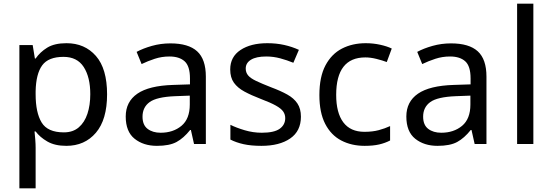

<svg xmlns="http://www.w3.org/2000/svg" viewBox="-20 -780 2994 1040"><path d="M340 -546Q439 -546 499.5 -477Q560 -408 560 -269Q560 -132 499.5 -61Q439 10 339 10Q277 10 236.5 -13.5Q196 -37 173 -68H167Q169 -51 171 -25Q173 1 173 20V240H85V-536H157L169 -463H173Q197 -498 236 -522Q275 -546 340 -546ZM324 -472Q242 -472 208.5 -426Q175 -380 173 -286V-269Q173 -170 205.5 -116.5Q238 -63 326 -63Q375 -63 406.5 -90Q438 -117 453.5 -163.5Q469 -210 469 -270Q469 -362 433.5 -417Q398 -472 324 -472Z M903 -545Q1001 -545 1048 -502Q1095 -459 1095 -365V0H1031L1014 -76H1010Q975 -32 936.5 -11Q898 10 830 10Q757 10 709 -28.5Q661 -67 661 -149Q661 -229 724 -272.5Q787 -316 918 -320L1009 -323V-355Q1009 -422 980 -448Q951 -474 898 -474Q856 -474 818 -461.5Q780 -449 747 -433L720 -499Q755 -518 803 -531.5Q851 -545 903 -545ZM929 -259Q829 -255 790.5 -227Q752 -199 752 -148Q752 -103 779.5 -82Q807 -61 850 -61Q918 -61 963 -98.5Q1008 -136 1008 -214V-262Z M1610 -148Q1610 -70 1552 -30Q1494 10 1396 10Q1340 10 1299.5 1Q1259 -8 1228 -24V-104Q1260 -88 1305.5 -74.5Q1351 -61 1398 -61Q1465 -61 1495 -82.5Q1525 -104 1525 -140Q1525 -160 1514 -176Q1503 -192 1474.5 -208Q1446 -224 1393 -244Q1341 -264 1304 -284Q1267 -304 1247 -332Q1227 -360 1227 -404Q1227 -472 1282.5 -509Q1338 -546 1428 -546Q1477 -546 1519.5 -536.5Q1562 -527 1599 -510L1569 -440Q1535 -454 1498 -464Q1461 -474 1422 -474Q1368 -474 1339.5 -456.5Q1311 -439 1311 -409Q1311 -387 1324 -371.5Q1337 -356 1367.5 -341.5Q1398 -327 1449 -307Q1500 -288 1536 -268Q1572 -248 1591 -219.5Q1610 -191 1610 -148Z M1955 10Q1884 10 1828.5 -19Q1773 -48 1741.5 -109Q1710 -170 1710 -265Q1710 -364 1743 -426Q1776 -488 1832.5 -517Q1889 -546 1961 -546Q2002 -546 2040 -537.5Q2078 -529 2102 -517L2075 -444Q2051 -453 2019 -461Q1987 -469 1959 -469Q1801 -469 1801 -266Q1801 -169 1839.5 -117.5Q1878 -66 1954 -66Q1998 -66 2031.5 -75Q2065 -84 2093 -97V-19Q2066 -5 2033.5 2.5Q2001 10 1955 10Z M2423 -545Q2521 -545 2568 -502Q2615 -459 2615 -365V0H2551L2534 -76H2530Q2495 -32 2456.5 -11Q2418 10 2350 10Q2277 10 2229 -28.5Q2181 -67 2181 -149Q2181 -229 2244 -272.5Q2307 -316 2438 -320L2529 -323V-355Q2529 -422 2500 -448Q2471 -474 2418 -474Q2376 -474 2338 -461.5Q2300 -449 2267 -433L2240 -499Q2275 -518 2323 -531.5Q2371 -545 2423 -545ZM2449 -259Q2349 -255 2310.5 -227Q2272 -199 2272 -148Q2272 -103 2299.5 -82Q2327 -61 2370 -61Q2438 -61 2483 -98.5Q2528 -136 2528 -214V-262Z M2869 0H2781V-760H2869Z"/></svg>

Font: Noto Sans Bassa Vah
Style: Regular
Weight: 400
Designer: Monotype Design Team
Foundry: Monotype Imaging Inc.
Version: Version 2.002